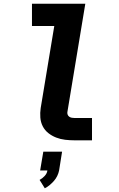

<svg xmlns="http://www.w3.org/2000/svg" viewBox="-20 -755 640 1033"><path d="M382 0Q356 0 330.5 -3Q305 -6 282 -15Q259 -24 240 -39Q221 -54 210 -75.5Q199 -97 197 -122.5Q195 -148 199 -174L272 -615H152V-735H439L343 -155Q341 -147 343.5 -139.5Q346 -132 352 -127.5Q358 -123 366 -121.5Q374 -120 382 -120H475V0ZM221 258 193 213Q208 205 220.5 191.5Q233 178 235 162H196L213 61H314L298 162Q295 177 288 191.5Q281 206 270.5 218Q260 230 247.5 240.5Q235 251 221 258Z"/></svg>

Font: Iosevka SS04 Heavy Extended
Style: Italic
Weight: 900
Width: 7
Italic angle: -9°
Monospace: yes
Designer: Belleve Invis
Foundry: Belleve Invis
Version: Version 19.0.0; ttfautohint (v1.8.4)